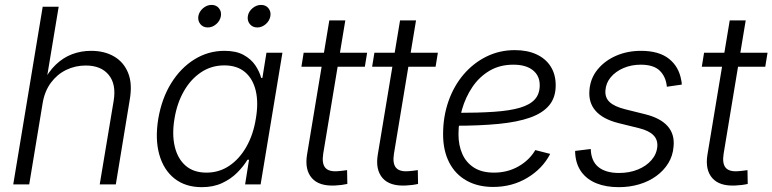

<svg xmlns="http://www.w3.org/2000/svg" viewBox="-20 -755 3162 786"><path d="M154.8 -334 99.6 0H34.2L154.8 -727.5H220.2L168 -413.1H154.3Q177.2 -460.4 208 -490Q238.8 -519.5 275.4 -533.2Q312 -546.9 353 -546.9Q407.7 -546.9 447.3 -523.7Q486.8 -500.5 504.6 -456.3Q522.5 -412.1 511.2 -347.2L454.1 0H388.2L445.3 -342.3Q456.5 -410.2 425 -448.5Q393.6 -486.8 331.1 -486.8Q288.1 -486.8 251 -468.8Q213.9 -450.7 188.5 -416.5Q163.1 -382.3 154.8 -334Z M806.2 11.2Q739.3 11.2 694.6 -23.9Q649.9 -59.1 632.1 -122.3Q614.3 -185.5 627.9 -268.6Q642.1 -352.1 680.9 -414.6Q719.7 -477.1 776.1 -512Q832.5 -546.9 898.9 -546.9Q946.3 -546.9 976.8 -530.3Q1007.3 -513.7 1024.7 -488.3Q1042 -462.9 1049.3 -436H1054.2L1070.8 -539.1H1136.2L1046.9 0H983.4L999.5 -101.1H993.2Q976.6 -73.7 950.7 -47.9Q924.8 -22 888.9 -5.4Q853 11.2 806.2 11.2ZM825.2 -48.3Q877.4 -48.3 919.2 -76.7Q960.9 -105 989 -154.8Q1017.1 -204.6 1027.3 -269Q1038.6 -334 1027.1 -383.1Q1015.6 -432.1 983.2 -459.7Q950.7 -487.3 898.4 -487.3Q845.2 -487.3 803 -459Q760.7 -430.7 732.7 -381.6Q704.6 -332.5 694.3 -269Q683.6 -205.6 695.3 -155.5Q707 -105.5 739.7 -76.9Q772.5 -48.3 825.2 -48.3ZM1033.2 -642.6Q1014.2 -642.6 1002.9 -656.2Q991.7 -669.9 994.6 -689Q997.6 -708 1013.7 -721.4Q1029.8 -734.9 1048.8 -734.9Q1067.9 -734.9 1078.9 -721.4Q1089.8 -708 1086.9 -689Q1083.5 -669.9 1067.9 -656.2Q1052.2 -642.6 1033.2 -642.6ZM830.6 -642.6Q811.5 -642.6 800.3 -656.2Q789.1 -669.9 792 -689Q795.4 -708 811.3 -721.4Q827.1 -734.9 846.2 -734.9Q865.2 -734.9 876.2 -721.4Q887.2 -708 884.3 -689Q880.9 -669.9 865.2 -656.2Q849.6 -642.6 830.6 -642.6Z M1482.9 -539.1 1473.6 -481.9H1213.9L1223.1 -539.1ZM1328.1 -671.4H1393.6L1303.2 -126Q1296.9 -86.4 1311.3 -68.8Q1325.7 -51.3 1362.8 -54.2Q1370.1 -54.7 1380.9 -55.9Q1391.6 -57.1 1400.9 -58.6L1401.9 -2Q1391.1 0.5 1377.9 2.2Q1364.7 3.9 1351.6 4.4Q1286.1 7.8 1256.6 -26.1Q1227.1 -60.1 1236.8 -121.1Z M1772.5 -539.1 1763.2 -481.9H1503.4L1512.7 -539.1ZM1617.7 -671.4H1683.1L1592.8 -126Q1586.4 -86.4 1600.8 -68.8Q1615.2 -51.3 1652.3 -54.2Q1659.7 -54.7 1670.4 -55.9Q1681.2 -57.1 1690.4 -58.6L1691.4 -2Q1680.7 0.5 1667.5 2.2Q1654.3 3.9 1641.1 4.4Q1575.7 7.8 1546.1 -26.1Q1516.6 -60.1 1526.4 -121.1Z M1999 10.3Q1936.5 10.3 1890.4 -15.4Q1844.2 -41 1819.1 -89.6Q1793.9 -138.2 1793.9 -205.6Q1793.9 -277.8 1815.9 -340.6Q1837.9 -403.3 1877.9 -450.2Q1918 -497.1 1971.4 -523.4Q2024.9 -549.8 2087.4 -549.8Q2139.2 -549.8 2176.8 -532.2Q2214.4 -514.6 2234.6 -482.4Q2254.9 -450.2 2254.9 -405.8Q2254.9 -356.4 2228.8 -324.5Q2202.6 -292.5 2150.9 -273.9Q2099.1 -255.4 2021.5 -247.8Q1943.8 -240.2 1840.8 -240.2L1848.6 -293Q1938.5 -293 2002.9 -297.4Q2067.4 -301.8 2108.6 -314Q2149.9 -326.2 2169.7 -348.4Q2189.5 -370.6 2189.5 -406.2Q2189.5 -445.3 2161.1 -467.8Q2132.8 -490.2 2081.5 -490.2Q2025.9 -490.2 1983.9 -465.3Q1941.9 -440.4 1913.8 -398.7Q1885.7 -356.9 1871.3 -306.6Q1856.9 -256.3 1856.9 -205.1Q1856.9 -160.2 1872.6 -124.8Q1888.2 -89.4 1920.4 -68.8Q1952.6 -48.3 2002.4 -48.3Q2057.6 -48.3 2102.3 -73.7Q2147 -99.1 2171.4 -140.6L2232.4 -125Q2200.7 -64 2138.4 -26.9Q2076.2 10.3 1999 10.3Z M2513.2 11.2Q2460.9 11.2 2422.1 -4.4Q2383.3 -20 2360.8 -50.3Q2338.4 -80.6 2335 -123.5Q2334.5 -127.9 2334.5 -130.4Q2334.5 -132.8 2334.5 -137.2L2398.4 -145Q2399.9 -95.2 2429.9 -71Q2460 -46.9 2514.2 -46.9Q2556.6 -46.9 2591.3 -61Q2626 -75.2 2647.2 -99.9Q2668.5 -124.5 2670.9 -155.8Q2672.9 -183.6 2654.5 -201.9Q2636.2 -220.2 2597.2 -230L2512.2 -251Q2448.2 -267.1 2418.2 -301.3Q2388.2 -335.4 2393.1 -387.2Q2397 -434.6 2426.5 -470.7Q2456.1 -506.8 2502.4 -526.9Q2548.8 -546.9 2604 -546.9Q2677.7 -546.9 2718.8 -514.2Q2759.8 -481.4 2769 -425.8Q2770 -421.4 2770.5 -417.5Q2771 -413.6 2771 -408.7L2710 -399.9Q2706.1 -440.9 2680.9 -465.6Q2655.8 -490.2 2603 -490.2Q2564.5 -490.2 2532.2 -476.3Q2500 -462.4 2480.2 -438.7Q2460.4 -415 2458.5 -384.8Q2456.1 -355.5 2475.6 -337.2Q2495.1 -318.8 2539.6 -307.6L2620.1 -287.6Q2683.6 -272 2713.1 -238.5Q2742.7 -205.1 2737.3 -154.3Q2734.4 -117.2 2715.8 -86.9Q2697.3 -56.6 2666.7 -34.4Q2636.2 -12.2 2596.9 -0.5Q2557.6 11.2 2513.2 11.2Z M3122.1 -539.1 3112.8 -481.9H2853L2862.3 -539.1ZM2967.3 -671.4H3032.7L2942.4 -126Q2936 -86.4 2950.4 -68.8Q2964.8 -51.3 3002 -54.2Q3009.3 -54.7 3020 -55.9Q3030.8 -57.1 3040 -58.6L3041 -2Q3030.3 0.5 3017.1 2.2Q3003.9 3.9 2990.7 4.4Q2925.3 7.8 2895.8 -26.1Q2866.2 -60.1 2876 -121.1Z"/></svg>

Font: Inter 18pt Light
Style: Italic
Weight: 300
Italic angle: -9.3988°
Designer: Rasmus Andersson
Foundry: rsms
Version: Version 4.001;git-66647c0bb